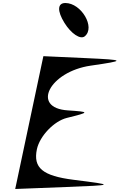

<svg xmlns="http://www.w3.org/2000/svg" viewBox="-20 -1220 794 1275"><path d="M81 35 414 22C743 9 745 9 469 -26C263 -52 199 -105 225 -229C244 -317 339 -416 424 -437C578 -475 578 -477 430 -487C185 -503 308 -744 582 -784C817 -818 814 -822 552 -834L268 -847ZM414 -1200C361 -1200 359 -1147 408 -1068C452 -997 514 -955 543 -979C615 -1038 520 -1200 414 -1200Z"/></svg>

Font: Venom Sans
Style: Obl
Weight: 400
Version: Version 1.001